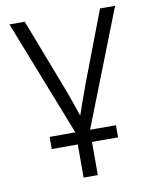

<svg xmlns="http://www.w3.org/2000/svg" viewBox="-82 -584 680 852"><g transform="rotate(-10 257.5 -158.5)"><path d="M228 9.3 19.5 -522.5H88.4L211.9 -201.2Q227.1 -162.1 240.2 -122.8Q253.4 -83.5 267.1 -44.9H250Q263.7 -83.5 277.1 -122.8Q290.5 -162.1 305.2 -201.2L427.7 -522.5H495.6L287.1 9.3ZM225.6 204.1V-3.9H289.6V204.1ZM108.4 54.7V0H407.2V54.7Z"/></g></svg>

Font: Inter 28pt Light
Style: Regular
Weight: 300
Designer: Rasmus Andersson
Foundry: rsms
Version: Version 4.001;git-66647c0bb